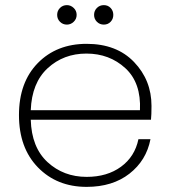

<svg xmlns="http://www.w3.org/2000/svg" viewBox="-20 -721 665 749"><path d="M317 -512Q228 -512 166 -455Q104 -398 100 -291H526Q531 -398 469 -455Q407 -512 317 -512ZM567 -178Q551 -95 485 -43.5Q419 8 318 8Q202 8 128 -68Q54 -144 54 -272Q54 -400 127.5 -475Q201 -550 318 -550Q435 -550 503 -479Q571 -408 571 -308Q571 -272 569 -254H100Q103 -146 165.5 -88.5Q228 -31 318 -31Q398 -31 452 -70.5Q506 -110 520 -178ZM241 -625Q225 -625 214 -636Q203 -647 203 -663Q203 -679 214 -690Q225 -701 241 -701Q256 -701 267.5 -690Q279 -679 279 -663Q279 -647 267.5 -636Q256 -625 241 -625ZM411.5 -636Q401 -625 385 -625Q369 -625 358 -636Q347 -647 347 -663Q347 -679 358 -690Q369 -701 385 -701Q401 -701 411.5 -690Q422 -679 422 -663Q422 -647 411.5 -636Z"/></svg>

Font: Poppins ExtraLight
Style: Regular
Weight: 275
Designer: Ninad Kale (Devanagari), Jonny Pinhorn (Latin)
Foundry: Indian Type Foundry
Version: Version 3.200;PS 1.000;hotconv 16.6.54;makeotf.lib2.5.65590